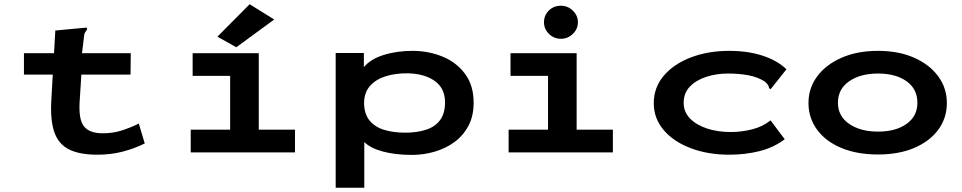

<svg xmlns="http://www.w3.org/2000/svg" viewBox="-20 -719 4540 906"><path d="M440 11Q355 11 305.5 -14Q256 -39 236.5 -95Q217 -151 222 -243L229 -367H93V-468H235L241 -575L380 -588H390L391 -580Q386 -573 381.5 -566Q377 -559 376 -543L367 -468H597L596 -367H364L356 -243Q350 -156 376 -123Q402 -90 465 -90Q513 -90 555 -103.5Q597 -117 635 -136L663 -42Q612 -17 557 -3Q502 11 440 11Z M880 0V-107H1066V-361H889V-468H1201V-107H1372V0ZM1095 -496 1006 -546 1158 -699 1274 -627Z M1564 167V-469H1697V-402Q1728 -440 1790 -459.5Q1852 -479 1927 -479Q2002 -479 2068 -452Q2134 -425 2174.5 -370.5Q2215 -316 2215 -234Q2215 -171 2190 -124.5Q2165 -78 2123.5 -48Q2082 -18 2030 -3Q1978 12 1924 12Q1846 12 1786.5 -4Q1727 -20 1699 -49V167ZM1893 -93Q1947 -93 1989.5 -106.5Q2032 -120 2056 -151.5Q2080 -183 2080 -236Q2080 -302 2032 -336.5Q1984 -371 1906 -373Q1848 -374 1801 -359.5Q1754 -345 1726 -313.5Q1698 -282 1698 -231Q1699 -180 1724.5 -149.5Q1750 -119 1793.5 -106Q1837 -93 1893 -93Z M2380 0V-107H2566V-361H2389V-468H2701V-107H2872V0ZM2627 -536Q2594 -536 2570.5 -559Q2547 -582 2547 -614Q2547 -647 2570 -669.5Q2593 -692 2627 -692Q2659 -692 2683 -669Q2707 -646 2707 -614Q2707 -582 2683 -559Q2659 -536 2627 -536Z M3422 11Q3321 11 3240 -19.5Q3159 -50 3112 -105Q3065 -160 3065 -232Q3065 -306 3112 -361.5Q3159 -417 3240 -448Q3321 -479 3421 -479Q3510 -479 3579.5 -456Q3649 -433 3691 -392L3622 -305L3616 -298L3609 -303Q3608 -312 3604 -318Q3600 -324 3588 -335Q3554 -356 3510.5 -364Q3467 -372 3415 -372Q3361 -372 3313 -356.5Q3265 -341 3235.5 -310.5Q3206 -280 3206 -234Q3206 -191 3236 -160Q3266 -129 3316.5 -112.5Q3367 -96 3428 -96Q3478 -96 3528.5 -108.5Q3579 -121 3616 -151L3683 -62Q3630 -22 3562.5 -5.5Q3495 11 3422 11Z M4123 10Q4025 10 3951 -20.5Q3877 -51 3836 -106.5Q3795 -162 3795 -233Q3795 -303 3836 -358.5Q3877 -414 3951 -446.5Q4025 -479 4123 -479Q4221 -479 4294 -446.5Q4367 -414 4407.5 -358.5Q4448 -303 4448 -233Q4448 -162 4407.5 -107Q4367 -52 4294 -21Q4221 10 4123 10ZM4123 -98Q4207 -98 4258 -134.5Q4309 -171 4309 -234Q4309 -299 4258 -335.5Q4207 -372 4123 -372Q4040 -372 3987 -335.5Q3934 -299 3934 -234Q3934 -171 3987 -134.5Q4040 -98 4123 -98Z"/></svg>

Font: Inconsolata ExtraExpanded ExtraBold
Style: Regular
Weight: 800
Width: 8
Monospace: yes
Designer: Raph Levien, Cyreal, Brenton Simpson
Foundry: Raph Levien, Cyreal, Google
Version: Version 3.001; ttfautohint (v1.8.2.53-6de2)